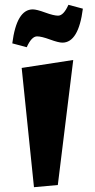

<svg xmlns="http://www.w3.org/2000/svg" viewBox="-20 -762 394 797"><path d="M121 15 70 -480 284 -513 220 6ZM221 -697Q244 -697 264 -742L324 -726Q306 -585 239 -585Q223 -585 187.5 -598Q152 -611 134 -611Q111 -611 91 -566L31 -582Q49 -723 116 -723Q132 -723 167.5 -710Q203 -697 221 -697Z"/></svg>

Font: Joti One
Style: Regular
Weight: 400
Designer: Eduardo Rodriguez Tunni
Foundry: Eduardo Rodriguez Tunni
Version: Version 1.001